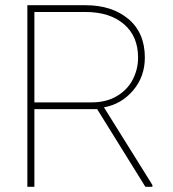

<svg xmlns="http://www.w3.org/2000/svg" viewBox="-20 -717 665 737"><path d="M536 -496Q536 -423 491 -370Q446 -317 379 -305L565 -7V0H538L353 -298H112V0H85V-697H308Q410 -697 473 -644Q536 -591 536 -496ZM112 -324H331Q388 -324 428.5 -348Q469 -372 489.5 -411.5Q510 -451 510 -496Q510 -578 455.5 -624.5Q401 -671 308 -671H112Z"/></svg>

Font: FreesentationVF
Style: Regular
Weight: 400
Designer: glyphs from Roboto by Christian Robertson / Hangul glyphs from Noto Sans CJK(Source Han Sans) by Jang Soo-young and Kang
Foundry: PT&
Version: Version 2.001;Glyphs 3.3.1 (3343)